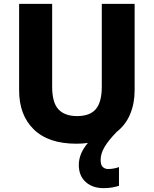

<svg xmlns="http://www.w3.org/2000/svg" viewBox="-20 -734 796 994"><path d="M501 94Q501 120 512 130.5Q523 141 540 141Q555 141 570.5 138Q586 135 596 131V228Q580 233 560.5 236.5Q541 240 516 240Q459 240 423.5 208Q388 176 388 120Q388 61 435 6Q407 10 375 10Q231 10 155 -64Q79 -138 79 -266V-714H250V-285Q250 -203 282.5 -168Q315 -133 379 -133Q446 -133 476.5 -169.5Q507 -206 507 -286V-714H677V-267Q677 -199 654 -143.5Q631 -88 584 -51Q542 -8 521.5 26.5Q501 61 501 94Z"/></svg>

Font: Noto Sans Malayalam ExtraBold
Style: Regular
Weight: 800
Designer: Jelle Bosma - Monotype Design Team
Foundry: Monotype Imaging Inc.
Version: Version 2.104; ttfautohint (v1.8.4.7-5d5b)